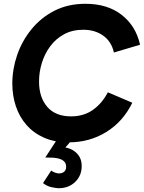

<svg xmlns="http://www.w3.org/2000/svg" viewBox="-20 -734 759 1013"><path d="M343 17Q268 17 212.5 -7.5Q157 -32 119.5 -75Q82 -118 63.5 -174Q45 -230 45 -293Q45 -369 70.5 -443.5Q96 -518 146 -579.5Q196 -641 267.5 -677.5Q339 -714 431 -714Q547 -714 622 -655.5Q697 -597 719 -498L581 -457Q568 -515 524.5 -546Q481 -577 419 -577Q362 -577 318.5 -553.5Q275 -530 245.5 -490.5Q216 -451 201 -402.5Q186 -354 186 -304Q186 -220 229.5 -170Q273 -120 355 -120Q422 -120 470.5 -154.5Q519 -189 549 -247L678 -192Q630 -93 541.5 -38Q453 17 343 17ZM290 259Q276 259 251.5 253.5Q227 248 207 232L250 166Q260 173 271 177Q282 181 291 181Q308 181 318.5 172Q329 163 329 146Q329 129 319.5 119Q310 109 294.5 104Q279 99 259.5 98Q240 97 219 97L290 -12L373 -11L325 44Q351 49 370 62Q389 75 400 94.5Q411 114 411 142Q411 193 376.5 226Q342 259 290 259Z"/></svg>

Font: Hanken Grotesk ExtraBold
Style: Italic
Weight: 800
Italic angle: -8°
Designer: Alfredo Marco Pradil
Foundry: Hanken Design Co.
Version: Version 3.013